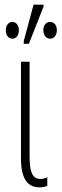

<svg xmlns="http://www.w3.org/2000/svg" viewBox="-20 -794 264 824"><path d="M82 -606H104L167 -766V-774H124L82 -618ZM33 -628C49 -628 61 -642 61 -664C61 -686 49 -700 33 -700C16 -700 5 -684 5 -664C5 -643 16 -628 33 -628ZM195 -628C212 -628 224 -643 224 -665C224 -687 211 -700 195 -700C178 -700 166 -685 166 -665C166 -643 178 -628 195 -628ZM150 10C165 10 176 7 183 3V-33C175 -29 164 -26 154 -26C119 -26 107 -56 107 -122V-529H70V-115C70 -21 102 10 150 10Z"/></svg>

Font: Noto Sans ExtraCondensed ExtraLight
Style: Regular
Weight: 200
Width: 2
Designer: Monotype Design Team
Foundry: Monotype Imaging Inc.
Version: Version 2.013